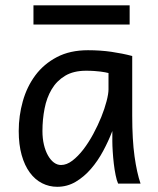

<svg xmlns="http://www.w3.org/2000/svg" viewBox="-20 -699 602 731"><path d="M393.1 -420.9Q387.2 -422.4 379.9 -423.8Q372.6 -425.3 362.5 -426.5Q352.5 -427.7 339.1 -428.7Q325.7 -429.7 307.6 -429.7Q259.8 -429.7 227.8 -410.4Q195.8 -391.1 176.8 -359.1Q157.7 -327.1 149.7 -285.6Q141.6 -244.1 141.6 -200.2Q141.6 -171.9 147.2 -148.2Q152.8 -124.5 162.6 -107.2Q172.4 -89.8 185.1 -80.3Q197.8 -70.8 212.4 -70.8Q233.9 -70.8 255.6 -87.4Q277.3 -104 297.4 -130.1Q317.4 -156.2 335 -188.7Q352.5 -221.2 365.5 -253.2Q378.4 -285.2 385.7 -313.5Q393.1 -341.8 393.1 -358.9ZM429.7 0Q424.3 -11.7 420.2 -32.2Q416 -52.7 413.3 -75.9Q410.6 -99.1 409.2 -122.1Q407.7 -145 407.7 -161.1V-200.2Q393.1 -162.1 372.8 -124.3Q352.5 -86.4 326.4 -56.2Q300.3 -25.9 268.1 -6.8Q235.8 12.2 197.8 12.2Q167 12.2 140.1 -1.5Q113.3 -15.1 93.5 -42Q73.7 -68.8 62.5 -108.6Q51.3 -148.4 51.3 -200.2Q51.3 -258.3 66.9 -313.7Q82.5 -369.1 114.7 -412.4Q147 -455.6 196.8 -481.7Q246.6 -507.8 314.9 -507.8Q362.3 -507.8 404.3 -501.7Q446.3 -495.6 483.4 -485.8V-258.8Q483.4 -166.5 492.2 -103.8Q501 -41 515.1 0ZM107.4 -678.7H473.6V-605.5H107.4Z"/></svg>

Font: Andika APac
Style: Regular
Weight: 400
Designer: Victor Gaultney, Annie Olsen, Julie Remington, Don Collingsworth, Eric Hays, Becca Hirsbrunner
Foundry: SIL International
Version: Version 5.000